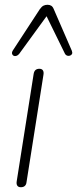

<svg xmlns="http://www.w3.org/2000/svg" viewBox="-20 -778 323 804"><path d="M67 6Q57 6 52.5 -0.5Q48 -7 50 -19L121 -469Q123 -480 129 -485Q135 -490 145 -490Q155 -490 159.5 -483.5Q164 -477 162 -465L91 -15Q90 -5 84 0.5Q78 6 67 6ZM281 -565Q284 -557 281.5 -552Q279 -547 273 -545Q267 -543 261 -545Q255 -547 252 -553L175 -710L60 -552Q55 -546 48.5 -544Q42 -542 37 -544.5Q32 -547 30.5 -553Q29 -559 34 -567L147 -740Q155 -751 162.5 -754.5Q170 -758 179 -758Q188 -758 194.5 -754Q201 -750 205 -740Z"/></svg>

Font: Nunito ExtraLight
Style: Italic
Weight: 200
Italic angle: -9°
Designer: Vernon Adams
Foundry: Vernon Adams
Version: Version 3.602